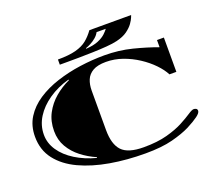

<svg xmlns="http://www.w3.org/2000/svg" viewBox="-144 -1049 1384 1257"><g transform="rotate(-20 548.5 -420.0)"><path d="M666 22Q537 22 421 2Q305 -18 215 -60Q125 -102 73.5 -168.5Q22 -235 22 -328Q22 -404 58 -461Q94 -518 155.5 -558.5Q217 -599 295.5 -624.5Q374 -650 460 -662Q546 -674 630 -674Q731 -674 822 -651Q913 -628 989 -600V-650H1037V-411H989Q970 -448 933 -486.5Q896 -525 846.5 -557.5Q797 -590 740.5 -610Q684 -630 625 -630Q567 -630 534 -611Q501 -592 487.5 -559.5Q474 -527 474 -485V-211Q474 -111 517 -65.5Q560 -20 669 -20Q764 -20 832 -38.5Q900 -57 946 -81.5Q992 -106 1019.5 -124.5Q1047 -143 1060 -143Q1067 -143 1075.5 -139Q1084 -135 1084 -123Q1084 -108 1057 -88Q1030 -68 980 -42Q930 -17 854.5 2.5Q779 22 666 22ZM356 -59 357 -64Q302 -88 255.5 -124Q209 -160 180.5 -209Q152 -258 152 -320Q152 -389 180.5 -442.5Q209 -496 255.5 -535.5Q302 -575 357 -600L356 -605Q276 -583 213.5 -540Q151 -497 116 -441Q81 -385 81 -320Q81 -261 116 -209.5Q151 -158 213.5 -119Q276 -80 356 -59ZM336 -716V-752Q414 -752 462 -765Q510 -778 540 -802.5Q570 -827 595 -862H886Q886 -862 880 -846.5Q874 -831 858.5 -809Q843 -787 814 -766Q785 -745 738 -734Q709 -727 663.5 -723.5Q618 -720 567.5 -718.5Q517 -717 470 -716.5Q423 -716 390 -716ZM534 -755Q586 -758 619.5 -772Q653 -786 672 -804Q691 -822 699 -834H635Q626 -816 608 -800.5Q590 -785 569.5 -774.5Q549 -764 534 -759Z"/></g></svg>

Font: Diplomata SC
Style: Regular
Weight: 400
Designer: Eduardo Rodriguez Tunni
Foundry: Eduardo Rodriguez Tunni
Version: Version 1.002; ttfautohint (v1.8.4.7-5d5b);gftools[0.9.23]